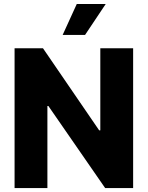

<svg xmlns="http://www.w3.org/2000/svg" viewBox="-20 -951 747 971"><path d="M653.3 0H511.7L224.6 -415H219.7V0H53.7V-707H197.3L481.4 -292H487.3V-707H653.3ZM368.2 -930.7H514.6L410.2 -774.4H296.9Z"/></svg>

Font: Pretendard ExtraBold
Style: Regular
Weight: 800
Designer: Base glyphs from Inter by Rasmus Andersson; Hangeul glyphs from Noto Sans CJK(Source Han Sans) by Jang Soo-young and Kan
Foundry: Kil Hyung-jin
Version: Version 1.309